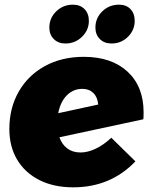

<svg xmlns="http://www.w3.org/2000/svg" viewBox="-20 -794 646 821"><path d="M360 -705Q360 -665 330.5 -636.5Q301 -608 260 -608Q229 -608 210 -627Q191 -646 191 -676Q191 -717 220.5 -745.5Q250 -774 292 -774Q323 -774 341.5 -755Q360 -736 360 -705ZM556 -705Q556 -665 527 -636.5Q498 -608 457 -608Q426 -608 407 -627Q388 -646 388 -676Q388 -717 417.5 -745.5Q447 -774 489 -774Q520 -774 538 -755Q556 -736 556 -705ZM594 -314Q594 -294 593 -284L234 -207Q245 -176 268 -159Q291 -142 324 -142Q356 -142 390 -158.5Q424 -175 456 -205L559 -104Q453 7 293 7Q210 7 148.5 -24Q87 -55 53.5 -111Q20 -167 20 -242Q20 -332 60 -402Q100 -472 172 -511.5Q244 -551 338 -551Q457 -551 525.5 -487.5Q594 -424 594 -314ZM400 -347Q397 -379 379 -396.5Q361 -414 332 -414Q293 -414 265.5 -386Q238 -358 229 -310Z"/></svg>

Font: TypoPRO Montserrat Alternates
Style: Italic
Weight: 800
Italic angle: -11.3°
Designer: Julieta Ulanovsky
Foundry: Julieta Ulanovsky
Version: Version 6.001